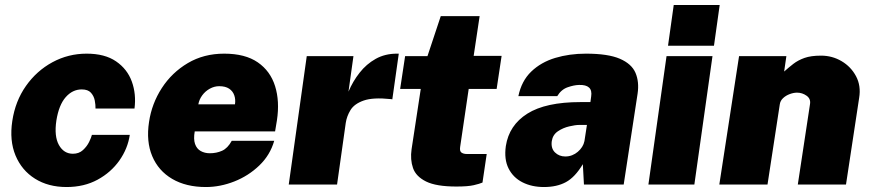

<svg xmlns="http://www.w3.org/2000/svg" viewBox="-20 -743 3512 773"><path d="M248 10Q174.5 10 121 -23.5Q67.5 -57 42.5 -117Q17.5 -177 29.5 -256Q41.5 -336 84.5 -397Q127.5 -458 191.2 -492.5Q255 -527 329 -527Q402 -527 447.2 -496Q492.5 -465 510.8 -414.5Q529 -364 521.5 -306H364.5Q365 -320.5 361.5 -338.5Q358 -356.5 346 -369.8Q334 -383 309 -383Q272 -383 244.5 -351.8Q217 -320.5 207 -258Q197.5 -194.5 217.2 -159.2Q237 -124 273.5 -124Q298 -124 314 -138.8Q330 -153.5 338.8 -171.5Q347.5 -189.5 350 -200H502.5Q494.5 -145 460.8 -97Q427 -49 372.8 -19.5Q318.5 10 248 10Z M809 10Q729 10 673.2 -22.8Q617.5 -55.5 592.8 -114.5Q568 -173.5 580 -252Q591 -326 631.5 -388.5Q672 -451 736.2 -489Q800.5 -527 882.5 -527Q967 -527 1017.8 -492Q1068.5 -457 1087.5 -396.2Q1106.5 -335.5 1095 -259L1087.5 -214H764Q758.5 -183 765.2 -163.5Q772 -144 788 -135Q804 -126 825 -126Q851.5 -126 874 -136Q896.5 -146 913 -176H1084Q1067.5 -118.5 1024 -76.8Q980.5 -35 923.5 -12.5Q866.5 10 809 10ZM778.5 -323H926Q929 -342.5 923.2 -359.2Q917.5 -376 902.5 -386Q887.5 -396 862.5 -396Q843 -396 824.8 -386Q806.5 -376 794.2 -359.2Q782 -342.5 778.5 -323Z M1142.5 0 1215 -517H1403L1383 -374Q1400.5 -415.5 1427.8 -450.2Q1455 -485 1492.5 -506Q1530 -527 1578 -527Q1581.5 -527 1583.5 -527Q1585.5 -527 1585.5 -527L1559.5 -343Q1558 -343.5 1557 -343.5Q1556 -343.5 1553.5 -344Q1482 -351.5 1444.2 -338.2Q1406.5 -325 1391.2 -300Q1376 -275 1372 -248L1337 0Z M1817.5 8Q1736.5 8 1695.5 -12.2Q1654.5 -32.5 1642.8 -66.5Q1631 -100.5 1637 -142L1674 -385H1591L1611 -517H1701L1754.5 -678H1911L1887 -518H1999.5L1979.5 -385H1867L1832.5 -151Q1830 -134 1838.2 -128.5Q1846.5 -123 1859.5 -123H1939.5L1922.5 -8Q1911 -3 1887.5 2.5Q1864 8 1817.5 8Z M2170 10Q2121 10 2083.5 -9Q2046 -28 2027.5 -64.8Q2009 -101.5 2016.5 -155Q2029.5 -239 2103.2 -285.5Q2177 -332 2317 -332H2357L2360 -354Q2364 -379 2351.5 -390.5Q2339 -402 2311 -401Q2290.5 -400.5 2265 -391.5Q2239.5 -382.5 2223.5 -356H2067Q2079.5 -417 2118.8 -454.8Q2158 -492.5 2215.2 -509.8Q2272.5 -527 2339 -527Q2428 -527 2475.5 -506.5Q2523 -486 2538.5 -449.8Q2554 -413.5 2547 -366L2491 0H2331L2326.5 -82Q2295 -29.5 2258.5 -9.8Q2222 10 2170 10ZM2256 -113Q2270.5 -113 2283.2 -118Q2296 -123 2306.2 -131.8Q2316.5 -140.5 2323.5 -151.5Q2330.5 -162.5 2333 -175L2343 -240H2312Q2296.5 -240 2271.8 -234.2Q2247 -228.5 2226.2 -214.5Q2205.5 -200.5 2201.5 -175Q2197.5 -146 2214.2 -129.5Q2231 -113 2256 -113Z M2590.5 0 2663.5 -517H2848.5L2775.5 0ZM2669.5 -559 2692.5 -723H2877.5L2854.5 -559Z M2876 0 2955.5 -517H3146L3137 -455Q3155.5 -471.5 3174.2 -486Q3193 -500.5 3219 -509.8Q3245 -519 3285.5 -519Q3330.5 -519 3368.2 -496.8Q3406 -474.5 3426.5 -436Q3447 -397.5 3439 -349L3386 0H3192L3241 -323Q3245 -345 3227.5 -357.5Q3210 -370 3189 -370Q3175 -370 3159.5 -364.2Q3144 -358.5 3132.8 -348Q3121.5 -337.5 3119.5 -323L3070 0Z"/></svg>

Font: Public Sans Thin Black
Style: Italic
Weight: 900
Italic angle: -8°
Version: Version 2.001